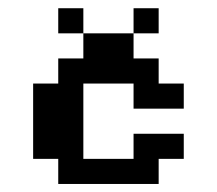

<svg xmlns="http://www.w3.org/2000/svg" viewBox="-20 -458 540 478"><path d="M125 -437.5H187.5V-375H125ZM312.5 -437.5H375V-375H312.5ZM187.5 -375H312.5V-312.5H375V-250H437.5V-187.5H312.5V-250H187.5V-62.5H312.5V-125H437.5V-62.5H375V0H125V-62.5H62.5V-250H125V-312.5H187.5Z"/></svg>

Font: Half Eighties
Style: Regular
Weight: 400
Monospace: yes
Designer: Jayvee Enaguas (HarvettFox96)
Version: 20191127.01dev02